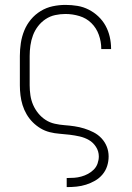

<svg xmlns="http://www.w3.org/2000/svg" viewBox="-20 -548 540 783"><path d="M252 215V178H253Q268 178 282.5 177Q297 176 311.5 172Q326 168 339 161Q352 154 362.5 143.5Q373 133 378 118.5Q383 104 383 90Q383 69 371.5 51Q360 33 342.5 23Q325 13 305 8.5Q285 4 264.5 1.5Q244 -1 223.5 -2.5Q203 -4 183 -9Q163 -14 145.5 -24.5Q128 -35 113.5 -49.5Q99 -64 88.5 -82Q78 -100 72 -119.5Q66 -139 63.5 -159.5Q61 -180 61 -200V-320Q61 -346 65 -372.5Q69 -399 79 -423.5Q89 -448 106 -468.5Q123 -489 146 -503Q169 -517 195 -522.5Q221 -528 247 -528Q272 -528 296 -524Q320 -520 341.5 -509Q363 -498 381 -481Q399 -464 410.5 -443Q422 -422 427.5 -398Q433 -374 433 -350Q433 -349 433 -349Q433 -349 433 -348H393Q393 -348 393 -348.5Q393 -349 393 -349Q393 -378 383 -406Q373 -434 352.5 -454Q332 -474 304 -482.5Q276 -491 247 -491Q226 -491 205 -486.5Q184 -482 166 -470Q148 -458 135 -441Q122 -424 114.5 -404Q107 -384 104 -362.5Q101 -341 101 -320V-200Q101 -180 104 -159.5Q107 -139 115 -120.5Q123 -102 136 -86Q149 -70 166 -59Q183 -48 203 -43.5Q223 -39 243.5 -37.5Q264 -36 284 -33Q304 -30 323.5 -24Q343 -18 361.5 -8.5Q380 1 394 16Q408 31 415.5 50Q423 69 423 90Q423 110 417 129Q411 148 398 163.5Q385 179 367.5 189Q350 199 331 205Q312 211 292.5 213Q273 215 253 215Z"/></svg>

Font: Zed Sans Extralight
Style: Regular
Weight: 200
Designer: Belleve Invis
Foundry: Belleve Invis
Version: Version 1.0.0; ttfautohint (v1.8.4)